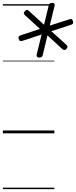

<svg xmlns="http://www.w3.org/2000/svg" viewBox="-20 -927 529 1335"><path d="M253 -527Q231 -527 235 -547L269 -687L136 -643Q127 -640 120.5 -642Q114 -644 110 -656Q104 -675 122 -681L258 -726L153 -822Q148 -827 146 -834Q144 -841 153 -849Q159 -857 166 -858Q173 -859 179 -853L286 -755L319 -890Q320 -898 326 -902.5Q332 -907 343 -907Q364 -906 360 -889L326 -749L463 -793Q472 -796 478 -793.5Q484 -791 487 -780Q494 -761 475 -755L337 -710L442 -615Q449 -608 449.5 -602Q450 -596 442 -587Q435 -579 428.5 -579Q422 -579 414 -585L310 -681L277 -543Q273 -526 253 -527ZM0 378H358V388H0ZM0 -20H358V0H0ZM0 -505H358V-500H0ZM0 -898H358V-888H0Z"/></svg>

Font: Playwrite DE SAS Guides
Style: Regular
Weight: 400
Designer: Veronika Burian, José Scaglione
Foundry: TypeTogether
Version: Version 1.003